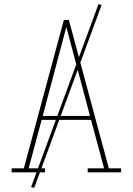

<svg xmlns="http://www.w3.org/2000/svg" viewBox="-20 -831 640 926"><path d="M36 0V-19H95L288 -735H312L444 -245L505 -19H564V0H403V-19H482L419 -253H181L118 -19H197V0ZM414 -272 356 -490Q342 -543 328 -595.5Q314 -648 300 -701Q286 -648 272 -595.5Q258 -543 244 -490L186 -272ZM145 75 130 71 455 -811 470 -807Z"/></svg>

Font: Iosevka Etoile Thin
Style: Regular
Weight: 100
Designer: Belleve Invis
Foundry: Belleve Invis
Version: Version 22.1.2; ttfautohint (v1.8.4)